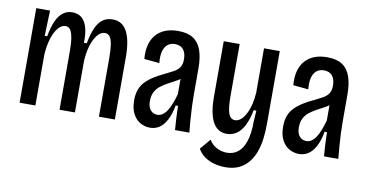

<svg xmlns="http://www.w3.org/2000/svg" viewBox="-69 -721 2021 1056"><g transform="rotate(10 941.5 -193.5)"><path d="M59 0V-355V-528H136L131 -386H145Q155 -442 171 -475.5Q187 -509 209 -524.5Q231 -540 259 -540Q293 -540 313.5 -521Q334 -502 343 -467.5Q352 -433 350 -386H366Q376 -441 392 -475Q408 -509 430.5 -524.5Q453 -540 483 -540Q512 -540 532 -527.5Q552 -515 565 -490.5Q578 -466 584.5 -430Q591 -394 591 -347V0H502V-329Q502 -373 497.5 -402Q493 -431 483 -445Q473 -459 455 -459Q432 -459 413 -435.5Q394 -412 382 -372.5Q370 -333 368 -283V0H282V-327Q282 -372 277 -401Q272 -430 262.5 -444.5Q253 -459 235 -459Q212 -459 193 -435.5Q174 -412 162 -372.5Q150 -333 147 -283V0Z M788 11Q761 11 735.5 -2.5Q710 -16 693.5 -46Q677 -76 677 -123Q677 -158 687 -184Q697 -210 716.5 -229.5Q736 -249 762 -265Q788 -281 820 -296Q845 -308 865 -319Q885 -330 896.5 -346.5Q908 -363 908 -392Q908 -427 892 -446.5Q876 -466 845 -466Q820 -466 803.5 -452Q787 -438 780.5 -412Q774 -386 778 -348L693 -356Q689 -398 697.5 -432.5Q706 -467 726.5 -491Q747 -515 778 -527.5Q809 -540 850 -540Q903 -540 934.5 -519.5Q966 -499 980.5 -458Q995 -417 995 -356V-206Q995 -179 996.5 -142Q998 -105 1001 -67.5Q1004 -30 1007 0H927Q924 -33 922.5 -67Q921 -101 920 -134H907Q898 -85 881 -52.5Q864 -20 841 -4.5Q818 11 788 11ZM816 -66Q832 -66 845.5 -75.5Q859 -85 870 -102Q881 -119 890.5 -143.5Q900 -168 908 -197V-303L938 -316Q931 -299 915 -287Q899 -275 879 -264.5Q859 -254 839 -243Q819 -232 801.5 -218Q784 -204 773.5 -183.5Q763 -163 763 -133Q763 -100 778 -83Q793 -66 816 -66Z M1234 153Q1203 153 1172.5 145Q1142 137 1118 120Q1094 103 1079 77L1129 18Q1146 46 1173 59.5Q1200 73 1229 73Q1265 73 1291 52Q1317 31 1331 -12Q1345 -55 1345 -121L1349 -183H1334Q1324 -130 1306 -95.5Q1288 -61 1263.5 -45Q1239 -29 1210 -29Q1176 -29 1153 -49.5Q1130 -70 1118 -112Q1106 -154 1106 -218V-528H1195V-237Q1195 -172 1205.5 -141.5Q1216 -111 1242 -111Q1260 -111 1275.5 -125Q1291 -139 1303 -163Q1315 -187 1322 -217Q1329 -247 1331 -280V-528H1419V-123Q1419 -79 1414 -38.5Q1409 2 1396 37Q1383 72 1361.5 98Q1340 124 1308.5 138.5Q1277 153 1234 153Z M1620 11Q1593 11 1567.5 -2.5Q1542 -16 1525.5 -46Q1509 -76 1509 -123Q1509 -158 1519 -184Q1529 -210 1548.5 -229.5Q1568 -249 1594 -265Q1620 -281 1652 -296Q1677 -308 1697 -319Q1717 -330 1728.5 -346.5Q1740 -363 1740 -392Q1740 -427 1724 -446.5Q1708 -466 1677 -466Q1652 -466 1635.5 -452Q1619 -438 1612.5 -412Q1606 -386 1610 -348L1525 -356Q1521 -398 1529.5 -432.5Q1538 -467 1558.5 -491Q1579 -515 1610 -527.5Q1641 -540 1682 -540Q1735 -540 1766.5 -519.5Q1798 -499 1812.5 -458Q1827 -417 1827 -356V-206Q1827 -179 1828.5 -142Q1830 -105 1833 -67.5Q1836 -30 1839 0H1759Q1756 -33 1754.5 -67Q1753 -101 1752 -134H1739Q1730 -85 1713 -52.5Q1696 -20 1673 -4.5Q1650 11 1620 11ZM1648 -66Q1664 -66 1677.5 -75.5Q1691 -85 1702 -102Q1713 -119 1722.5 -143.5Q1732 -168 1740 -197V-303L1770 -316Q1763 -299 1747 -287Q1731 -275 1711 -264.5Q1691 -254 1671 -243Q1651 -232 1633.5 -218Q1616 -204 1605.5 -183.5Q1595 -163 1595 -133Q1595 -100 1610 -83Q1625 -66 1648 -66Z"/></g></svg>

Font: Bricolage Grotesque 24pt Condensed
Style: Regular
Weight: 400
Width: 3
Designer: Mathieu Triay
Foundry: Atelier Triay
Version: Version 1.001;gftools[0.9.33.dev8+g029e19f]